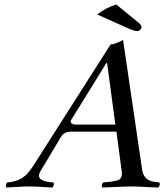

<svg xmlns="http://www.w3.org/2000/svg" viewBox="-20 -838 739 863"><path d="M502.4 -817.9 605.5 -733.9Q617.7 -722.2 616.2 -712.9Q610.8 -700.2 598.1 -698.2Q582 -698.7 557.6 -710L417 -772.9Q454.6 -802.7 502.4 -817.9ZM319.8 -277.8H498.5L461.4 -555.2H458.5L298.3 -296.4Q294.4 -279.8 319.8 -277.8ZM162.1 -68.8Q136.7 -26.9 204.6 -19.5Q211.9 -18.6 220.2 -18.1Q226.1 -6.3 215.3 4.9Q199.7 4.4 171.4 2.4Q132.3 0 108.4 0Q86.4 0 52.2 2.4Q24.4 4.4 8.3 4.9Q2.4 -6.8 13.2 -18.1Q68.4 -22 100.6 -55.2Q115.2 -70.8 128.9 -91.8L477.1 -638.2Q496.1 -638.7 533.2 -658.2L618.7 -76.2Q625 -31.7 664.6 -22.5Q675.8 -20 696.3 -18.1Q702.1 -6.3 691.4 4.9Q676.3 4.4 644.5 2.9Q596.2 0 571.3 0Q547.9 0 490.2 2.9Q454.1 4.9 439.5 4.9Q433.6 -6.8 444.3 -18.1Q503.9 -22.5 516.6 -31.2Q529.8 -42 527.8 -62L503.4 -246.1H294.9Q268.1 -245.1 254.9 -224.1Z"/></svg>

Font: Linux Libertine Display Slanted O
Style: Slanted
Weight: 400
Designer: Philipp H. Poll
Foundry: Philipp H. Poll
Version: Version 5.0.9